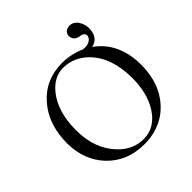

<svg xmlns="http://www.w3.org/2000/svg" viewBox="-206 -938 1107 1107"><g transform="rotate(-45 347.5 -385.0)"><path d="M327.1 -633.8Q251.5 -633.8 194.3 -561.5Q126.5 -474.1 126 -327.1Q126 -172.9 215.8 -81.1Q281.7 -13.7 366.2 -14.2Q459.5 -14.2 517.6 -105.5Q568.8 -188 568.8 -310.1Q568.8 -480.5 476.1 -571.8Q412.1 -633.3 327.1 -633.8ZM659.2 -329.1Q658.7 -201.2 599.1 -116.2Q516.1 2 364.3 9.8Q355 10.3 346.2 9.8Q209.5 9.8 121.1 -82.5Q36.6 -172.4 36.1 -310.1Q36.6 -445.3 102.5 -536.1Q182.1 -645.5 313 -656.7Q326.7 -657.7 339.8 -658.2Q418.5 -657.7 483.4 -627.9Q492.2 -627 503.4 -627Q531.7 -627 549.3 -645.5Q558.1 -656.2 558.6 -668.9Q558.6 -684.1 537.1 -691.9Q531.7 -693.4 527.3 -693.8Q486.8 -698.7 481 -733.4Q480.5 -737.8 480.5 -741.2Q484.4 -778.3 526.4 -779.8Q564 -779.8 585 -736.3Q595.2 -713.9 595.7 -689Q594.2 -613.8 531.7 -600.1Q647.9 -517.6 658.2 -356.9Q659.2 -342.8 659.2 -329.1Z"/></g></svg>

Font: Linux Libertine Display O
Style: Regular
Weight: 400
Designer: Philipp H. Poll
Foundry: Philipp H. Poll
Version: Version 5.0.9